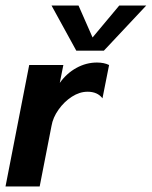

<svg xmlns="http://www.w3.org/2000/svg" viewBox="-23 -677 551 697"><path d="M83 -441H207L194 -376Q219 -411 254.5 -430.5Q290 -450 329 -450Q355 -450 373 -441L349 -320Q331 -344 295 -344Q266 -344 238 -326Q210 -308 189.5 -279Q169 -250 164 -220L121 0H-3ZM164 -657H262L313 -541L410 -657H508L354 -493H254Z"/></svg>

Font: Teachers SemiBold
Style: Italic
Weight: 600
Designer: Alfredo Marco Pradil & Chank Diesel
Version: Version 0.009